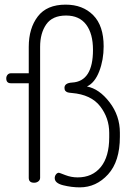

<svg xmlns="http://www.w3.org/2000/svg" viewBox="-20 -788 579 828"><path d="M324 20Q289 20 252.5 11Q216 2 216 -20Q216 -29 221.5 -36Q227 -43 234 -43Q236 -43 261.5 -33Q287 -23 315 -23Q378 -23 414.5 -67.5Q451 -112 451 -196V-215Q451 -279 412 -329.5Q373 -380 290 -387Q278 -388 272.5 -389.5Q267 -391 262.5 -395.5Q258 -400 258 -409Q258 -430 291 -432Q381 -437 381 -573Q381 -643 351.5 -682Q322 -721 265 -721Q206 -721 179.5 -683Q153 -645 153 -586V-21Q153 -12 145.5 -6Q138 0 127 0Q104 0 104 -21V-429H27Q7 -429 7 -450Q7 -459 12.5 -465.5Q18 -472 27 -472H104V-586Q104 -666 143 -717Q182 -768 263 -768Q337 -768 382 -722.5Q427 -677 427 -588Q427 -530 408 -480.5Q389 -431 355 -415Q408 -405 452.5 -347Q497 -289 497 -216V-198Q497 -92 446 -36Q395 20 324 20Z"/></svg>

Font: Dosis
Style: Light
Weight: 300
Designer: Edgar Tolentino, Pablo Impallari, Igino Marini
Foundry: Edgar Tolentino, Pablo Impallari, Igino Marini
Version: Version 1.007